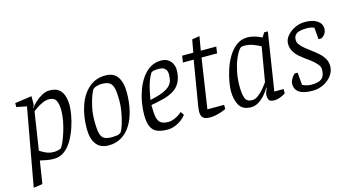

<svg xmlns="http://www.w3.org/2000/svg" viewBox="-84 -954 2685 1464"><g transform="rotate(-15 1258.5 -222.0)"><path d="M29 173 140 -440 60 -456V-487L193 -506V-447Q193 -438 189.5 -430.5Q186 -423 181 -418L183 -415Q182 -415 195 -430Q208 -445 229.5 -464Q251 -483 279 -498Q307 -513 336 -513Q400 -513 428 -473.5Q456 -434 456 -363Q456 -335 448.5 -290.5Q441 -246 424.5 -196Q408 -146 382.5 -101Q357 -56 320.5 -28Q284 0 236 0Q205 0 175 -6Q145 -12 128 -16L100 163ZM249 -51Q265 -51 283.5 -55Q302 -59 306 -64Q316 -75 329 -104.5Q342 -134 355 -174.5Q368 -215 376.5 -259Q385 -303 385 -343Q385 -393 370.5 -421Q356 -449 315 -449Q290 -449 263.5 -437Q237 -425 216.5 -411Q196 -397 186 -389L140 -90Q151 -82 181 -66.5Q211 -51 249 -51Z M666 9Q601 9 568.5 -34.5Q536 -78 536 -156Q536 -256 564 -337Q592 -418 646 -465.5Q700 -513 777 -513Q844 -513 873.5 -468Q903 -423 903 -347Q903 -270 887.5 -205Q872 -140 842 -92Q812 -44 767.5 -17.5Q723 9 666 9ZM705 -45Q722 -45 742 -47.5Q762 -50 774 -60Q780 -63 789.5 -85.5Q799 -108 808.5 -142.5Q818 -177 825 -218.5Q832 -260 832 -302Q832 -361 824.5 -395Q817 -429 796.5 -443.5Q776 -458 735 -458Q717 -458 697 -453Q677 -448 666 -438Q658 -430 644 -394.5Q630 -359 619 -307.5Q608 -256 608 -200Q608 -136 616 -102.5Q624 -69 645.5 -57Q667 -45 705 -45Z M1132 9Q1082 9 1049.5 -4.5Q1017 -18 1001.5 -52Q986 -86 986 -147Q986 -191 994.5 -241Q1003 -291 1020.5 -339Q1038 -387 1065.5 -426.5Q1093 -466 1130.5 -489.5Q1168 -513 1216 -513Q1251 -513 1273 -497.5Q1295 -482 1305 -460Q1315 -438 1315 -418Q1315 -359 1296.5 -321.5Q1278 -284 1244 -261.5Q1210 -239 1163 -226.5Q1116 -214 1059 -204V-195Q1059 -137 1066.5 -104.5Q1074 -72 1095 -59Q1116 -46 1154 -46Q1177 -46 1206.5 -59.5Q1236 -73 1261 -95L1279 -68Q1263 -46 1238.5 -28.5Q1214 -11 1186.5 -1Q1159 9 1132 9ZM1062 -243Q1127 -257 1164.5 -273Q1202 -289 1220 -307.5Q1238 -326 1243.5 -348.5Q1249 -371 1249 -397Q1249 -408 1245 -421.5Q1241 -435 1227 -445.5Q1213 -456 1182 -456Q1160 -456 1143.5 -452.5Q1127 -449 1122 -441Q1105 -414 1093 -378Q1081 -342 1074 -306.5Q1067 -271 1062 -243Z M1468 3Q1428 3 1412.5 -12.5Q1397 -28 1397 -62Q1397 -70 1399 -83.5Q1401 -97 1402 -107L1460 -455H1375L1383 -507H1471L1489 -607L1549 -617L1530 -507H1652L1645 -455H1522L1463 -62H1595V-29Q1592 -27 1571.5 -19Q1551 -11 1523 -4Q1495 3 1468 3Z M1791 9Q1725 9 1698.5 -35.5Q1672 -80 1672 -150Q1672 -177 1679.5 -221.5Q1687 -266 1703.5 -316.5Q1720 -367 1746.5 -411.5Q1773 -456 1811 -484.5Q1849 -513 1899 -513Q1924 -513 1949 -506Q1974 -499 1991.5 -491.5Q2009 -484 2011 -482L2033 -517H2062L1991 -61H2064V-27Q2062 -25 2048 -17.5Q2034 -10 2015 -3Q1996 4 1976 4Q1941 4 1933 -11.5Q1925 -27 1925 -46Q1925 -58 1929.5 -71.5Q1934 -85 1942 -104L1939 -106Q1925 -79 1901.5 -52.5Q1878 -26 1850 -8.5Q1822 9 1791 9ZM1812 -41Q1836 -41 1860.5 -59.5Q1885 -78 1906 -103Q1927 -128 1941 -149L1987 -419Q1962 -433 1929 -445.5Q1896 -458 1858 -458Q1842 -458 1834.5 -454Q1827 -450 1822 -444Q1800 -416 1782.5 -372Q1765 -328 1755 -276.5Q1745 -225 1745 -171Q1745 -107 1757.5 -74Q1770 -41 1812 -41Z M2276 9Q2205 9 2171 -14Q2137 -37 2137 -83Q2137 -95 2145 -111.5Q2153 -128 2163.5 -141Q2174 -154 2180 -154H2200L2208 -56Q2221 -48 2241.5 -43Q2262 -38 2281 -38Q2338 -38 2362 -59.5Q2386 -81 2386 -130Q2386 -151 2370 -170.5Q2354 -190 2330.5 -209Q2307 -228 2283 -244Q2264 -258 2241 -277.5Q2218 -297 2202 -324Q2186 -351 2186 -386Q2186 -418 2210 -447Q2234 -476 2272 -494.5Q2310 -513 2352 -513Q2413 -513 2448.5 -489.5Q2484 -466 2484 -427Q2484 -404 2472 -385.5Q2460 -367 2440 -359H2420L2412 -452Q2402 -457 2386.5 -460Q2371 -463 2357 -463Q2300 -463 2275 -448Q2250 -433 2250 -398Q2250 -378 2265 -358.5Q2280 -339 2302.5 -321.5Q2325 -304 2346 -288Q2372 -269 2396.5 -247.5Q2421 -226 2437 -199Q2453 -172 2453 -138Q2453 -99 2428.5 -65.5Q2404 -32 2363.5 -11.5Q2323 9 2276 9Z"/></g></svg>

Font: Faustina Light
Style: Italic
Weight: 300
Italic angle: -8°
Designer: Alfonso Garcia
Foundry: http://www.omnibus-type.com
Version: Version 1.200